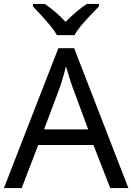

<svg xmlns="http://www.w3.org/2000/svg" viewBox="-20 -964 679 984"><path d="M545 0 459 -221H176L91 0H0L279 -717H360L638 0ZM352 -517Q349 -525 342 -546Q335 -567 328.5 -589.5Q322 -612 318 -624Q313 -604 307.5 -583.5Q302 -563 296.5 -546Q291 -529 287 -517L206 -301H432ZM272 -784Q259 -807 237 -833.5Q215 -860 191 -886Q167 -912 149 -931V-944H209Q235 -927 263 -903Q291 -879 316 -852Q343 -879 371 -903Q399 -927 425 -944H487V-931Q468 -912 443.5 -886Q419 -860 396.5 -833.5Q374 -807 362 -784Z"/></svg>

Font: Noto Sans Adlam
Style: Regular
Weight: 400
Designer: Mark Jamra, Neil Patel
Foundry: JamraPatel LLC
Version: Version 3.001